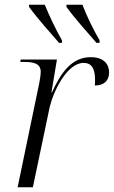

<svg xmlns="http://www.w3.org/2000/svg" viewBox="-20 -786 478 806"><path d="M228 -606H240V-617C214 -662 185 -724 168 -766H102V-757C142 -702 189 -652 228 -606ZM385 -606H398V-617C371 -662 342 -724 326 -766H259V-757C299 -702 346 -652 385 -606ZM145 -438 54 0H118L187 -329C203 -404 262 -522 331 -522C364 -522 379 -499 379 -451C379 -444 379 -436 378 -427C417 -427 438 -448 438 -482C438 -516 416 -546 361 -546C280 -546 235 -479 198 -398H196L219 -536H67L65 -526H79C121 -526 151 -520 151 -484C151 -476 149 -458 145 -438Z"/></svg>

Font: Noto Serif Display Light
Style: Italic
Weight: 300
Italic angle: -12°
Designer: Monotype Design Team
Foundry: Monotype Imaging Inc.
Version: Version 2.009